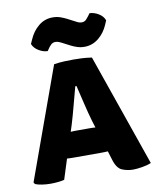

<svg xmlns="http://www.w3.org/2000/svg" viewBox="-87 -839 749 915"><g transform="rotate(-10 288.0 -381.5)"><path d="M212 -96.5Q204 -96.5 196.5 -96.8Q189 -97 181.5 -97.5L150.5 0Q136 3.5 119 5.2Q102 7 83.5 7Q63.5 7 43.2 4Q23 1 10 -4.5L4.5 -13L199 -551Q225 -555 249.2 -556Q273.5 -557 293.5 -557Q312 -557 333.5 -556Q355 -555 382 -551L571 -7.5Q553.5 0.5 526.5 4.8Q499.5 9 483 9Q455.5 9 430 -1.5Q404.5 -12 391.5 -57L379 -97.5Q371 -97 363.5 -96.8Q356 -96.5 347.5 -96.5ZM232 -254.5 221 -220Q228.5 -220.5 236 -220.8Q243.5 -221 251.5 -221H314Q321.5 -221 327.8 -220.8Q334 -220.5 340.5 -220L330 -254Q318.5 -293.5 307 -342Q295.5 -390.5 286 -430H280Q269.5 -392 256.8 -343Q244 -294 232 -254.5ZM252.5 -645.5Q249.5 -647 241 -650.8Q232.5 -654.5 223.5 -654.5Q209.5 -654.5 200.5 -645Q191.5 -635.5 188.5 -630.5L180 -618Q159 -618 137 -631.2Q115 -644.5 107 -665L115.5 -684Q132 -723 161.8 -747.5Q191.5 -772 230 -772Q251 -772 268 -765.8Q285 -759.5 295 -754.5L334.5 -734Q337.5 -732 346 -728.2Q354.5 -724.5 363.5 -724.5Q377.5 -724.5 386.2 -734.2Q395 -744 398.5 -749L407 -761Q428 -761 450 -748Q472 -735 479.5 -714L471.5 -695Q455 -656 424.8 -631.8Q394.5 -607.5 356.5 -607.5Q337.5 -607.5 321 -613Q304.5 -618.5 292 -625Z"/></g></svg>

Font: Signika SC
Style: Bold
Weight: 700
Designer: Anna Giedryś
Foundry: Anna Giedryś
Version: Version 2.000; ttfautohint (v1.8.3) -l 8 -r 50 -G 200 -x 9 -